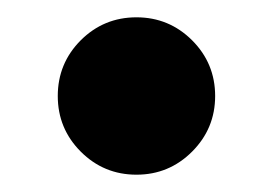

<svg xmlns="http://www.w3.org/2000/svg" viewBox="-20 -381 316 224"><path d="M139.2 -177.2Q101.1 -177.2 74.2 -204.1Q47.4 -231 47.4 -269Q47.4 -307.1 74.2 -334Q101.1 -360.8 139.2 -360.8Q177.2 -360.8 204.1 -334Q231 -307.1 231 -269Q231 -231 204.1 -204.1Q177.2 -177.2 139.2 -177.2Z"/></svg>

Font: Reddit Sans ExtraBold
Style: Italic
Weight: 800
Italic angle: -11.25°
Designer: Stephen Hutchings
Version: Version 1.013